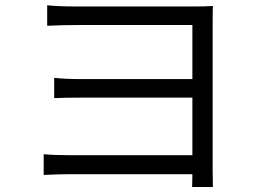

<svg xmlns="http://www.w3.org/2000/svg" viewBox="-20 -705 1017 749"><path d="M164.1 -684.6Q201.2 -679.7 285.2 -679.7H742.2Q777.3 -679.7 810.5 -681.6Q809.6 -668.9 809.6 -624V-34.2Q809.6 -23.4 810.1 -3.9Q810.5 15.6 810.5 24.4H729.5Q729.5 19.5 730 2.4Q730.5 -14.6 730.5 -25.4H248Q209 -25.4 150.4 -22.5V-103.5Q187.5 -99.6 248 -99.6H730.5V-324.2H297.9Q238.3 -324.2 191.4 -322.3V-401.4Q232.4 -396.5 296.9 -396.5H730.5V-607.4H285.2Q228.5 -607.4 164.1 -604.5Z"/></svg>

Font: Min Sans
Style: Regular
Weight: 400
Designer: Jinseong-Kim, NotoSansCJK, Nunito
Foundry: Jinseong-Kim
Version: Version 1.400;Glyphs 3.1.2 (3151)